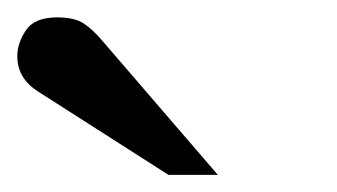

<svg xmlns="http://www.w3.org/2000/svg" viewBox="-20 -753 390 222"><path d="M231.9 -550.8H174.8L22.9 -647.9Q0 -663.1 0 -688Q0 -703.1 10 -718Q20 -732.9 45.9 -732.9Q66.4 -732.9 76.9 -725.8Q87.4 -718.8 98.1 -706.1Z"/></svg>

Font: Abyssinica SIL
Style: Regular
Weight: 400
Designer: Victor Gaultney and Lorna Evans
Foundry: SIL International
Version: Version 2.100